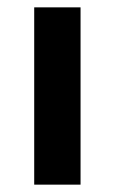

<svg xmlns="http://www.w3.org/2000/svg" viewBox="-20 -502 310 522"><path d="M73 0V-482H199V0Z"/></svg>

Font: Zen Kaku Gothic Antique Black
Style: Regular
Weight: 900
Designer: Yoshimichi Ohira
Foundry: Positype
Version: Version 1.001